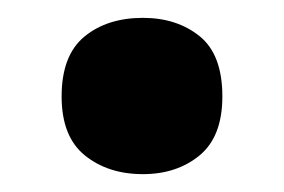

<svg xmlns="http://www.w3.org/2000/svg" viewBox="-20 -460 318 215"><path d="M49 -352Q49 -398 74.5 -419Q100 -440 140 -440Q178 -440 203.5 -419.5Q229 -399 229 -352Q229 -307 203.5 -286Q178 -265 140 -265Q101 -265 75 -286Q49 -307 49 -352Z"/></svg>

Font: Noto Sans Ethiopic SemiCondensed ExtraBold
Style: Regular
Weight: 800
Width: 4
Designer: Monotype Design Team
Foundry: Monotype Imaging Inc.
Version: Version 2.102; ttfautohint (v1.8.4.7-5d5b)